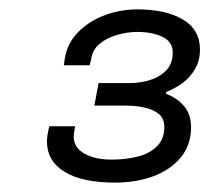

<svg xmlns="http://www.w3.org/2000/svg" viewBox="-20 -817 446 409"><path d="M225 -428Q155 -428 117.5 -451Q80 -474 80 -516Q80 -520 81 -528Q82 -536 85 -548H140Q139 -542 138 -536Q137 -530 137 -526Q137 -503 159.5 -490Q182 -477 218 -477Q248 -477 273.5 -483.5Q299 -490 314.5 -505.5Q330 -521 330 -546Q330 -565 318 -574.5Q306 -584 287.5 -588Q269 -592 249 -592H181L190 -640H257Q277 -640 298 -646Q319 -652 333.5 -666.5Q348 -681 348 -705Q348 -728 326 -738.5Q304 -749 273 -749Q251 -749 229 -742.5Q207 -736 192 -723.5Q177 -711 174 -690L171 -678H116L118 -692Q123 -724 145.5 -747.5Q168 -771 201.5 -784Q235 -797 273 -797Q333 -797 369.5 -775.5Q406 -754 406 -711Q406 -689 396 -671Q386 -653 370 -641Q354 -629 334 -621V-617Q358 -608 372.5 -590.5Q387 -573 387 -546Q387 -508 365 -481.5Q343 -455 306.5 -441.5Q270 -428 225 -428Z"/></svg>

Font: Archivo SemiExpanded Light
Style: Italic
Weight: 300
Width: 6
Italic angle: -10°
Designer: Hector Gatti
Foundry: Omnibus-Type
Version: Version 2.001